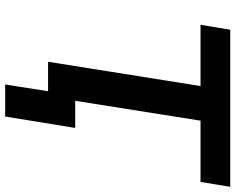

<svg xmlns="http://www.w3.org/2000/svg" viewBox="-104 -641 911 743"><g transform="rotate(90 351.5 -269.5)"><path d="M307 166 333 0H219L313 -590H76L95 -705H703L684 -590H447L370 -105H475L431 166Z"/></g></svg>

Font: Nunito Sans 8pt
Style: Bold Italic
Weight: 700
Italic angle: -9°
Version: Version 3.101;gftools[0.9.27]